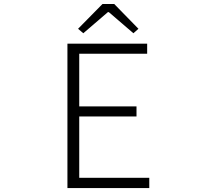

<svg xmlns="http://www.w3.org/2000/svg" viewBox="-20 -949 1040 969"><path d="M320.3 0V-728.5H722.7V-677.7H379.9V-412.1H668.9V-361.3H379.9V-51.8H733.4V0ZM374 -803.7 497.1 -928.7H556.6L678.7 -803.7L653.3 -781.2L529.3 -887.7H524.4L400.4 -781.2Z"/></svg>

Font: GenEi Gothic M Light
Style: Regular
Weight: 300
Designer: o_tamon (Modified); [Source Han Sans]
Ryoko NISHIZUKA  (kana & ideographs); Paul D. Hunt (Latin, Greek & Cyrillic); Wenl
Version: Version 1.1a;Original Version 1.004